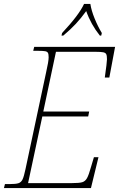

<svg xmlns="http://www.w3.org/2000/svg" viewBox="-38 -951 602 971"><path d="M-13 -20H9Q42 -20 55.5 -24.5Q69 -29 76 -43.5Q83 -58 91 -96L195 -584Q208 -641 208 -661Q208 -677 204.5 -683.5Q201 -690 190.5 -692Q180 -694 154 -694H130L135 -714H544L515 -559H492Q503 -636 503 -651Q503 -669 499.5 -676.5Q496 -684 484.5 -686.5Q473 -689 445 -689H245L181 -387H413L408 -362H176L104 -25H327Q363 -25 378 -29.5Q393 -34 402 -50Q411 -66 423 -109L437 -156H460L422 0H-18ZM276 -784Q362 -876 387 -931H419Q424 -898 440.5 -857.5Q457 -817 477 -784L474 -771H467Q422 -827 398 -895Q372 -859 345.5 -830.5Q319 -802 282 -771H273Z"/></svg>

Font: Noto Serif NarrowThin
Style: Italic
Weight: 250
Width: 4
Italic angle: -12°
Designer: Monotype Design Team
Foundry: Monotype Imaging Inc.
Version: Version 1.001